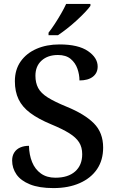

<svg xmlns="http://www.w3.org/2000/svg" viewBox="-20 -951 598 981"><path d="M253 10Q180 10 133 -9Q86 -28 64 -60Q42 -92 42 -131Q42 -155 53 -172Q64 -189 83.5 -197.5Q103 -206 128 -206Q129 -160 144 -123Q159 -86 189 -64.5Q219 -43 263 -43Q328 -43 364 -75Q400 -107 400 -163Q400 -199 384 -224Q368 -249 333.5 -270.5Q299 -292 241 -316Q176 -343 135 -373.5Q94 -404 75 -443.5Q56 -483 56 -536Q56 -595 85.5 -637Q115 -679 166.5 -701.5Q218 -724 284 -724Q380 -724 429.5 -690Q479 -656 479 -611Q479 -578 454.5 -559Q430 -540 386 -540Q386 -570 375.5 -600Q365 -630 341 -650Q317 -670 276 -670Q224 -670 192.5 -641.5Q161 -613 161 -564Q161 -528 175 -501.5Q189 -475 224 -453Q259 -431 320 -406Q413 -368 460 -320.5Q507 -273 507 -197Q507 -133 476 -87Q445 -41 387.5 -15.5Q330 10 253 10ZM228 -784Q243 -803 260 -829Q277 -855 292.5 -882Q308 -909 318 -931H442V-921Q433 -908 414 -888Q395 -868 371 -846Q347 -824 322 -804.5Q297 -785 276 -771H228Z"/></svg>

Font: Noto Nastaliq Urdu Medium
Style: Regular
Weight: 500
Designer: Monotype Design Team (Patrick Giasson: type design, Kamal Mansour: OpenType code, Glenda Bellarosa). Updated by Simon Co
Foundry: Monotype Imaging Inc., Simon Cozens
Version: Version 3.007